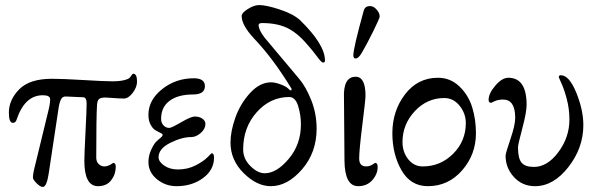

<svg xmlns="http://www.w3.org/2000/svg" viewBox="-20 -721 2358 758"><path d="M506 -430Q521 -430 521 -399Q521 -377 504 -354.5Q487 -332 469 -332Q454 -332 428 -334Q402 -336 397 -336Q379 -336 371.5 -330.5Q364 -325 363 -305Q360 -261 360 -99Q360 -82 370 -73Q380 -64 392 -64Q401 -64 409 -67.5Q417 -71 421.5 -74.5Q426 -78 427 -78Q437 -78 437 -62Q437 -33 419 -9.5Q401 14 367 14Q313 14 313 -86Q313 -111 317.5 -199Q322 -287 322 -312Q322 -337 308 -337L241 -340Q229 -341 222.5 -331.5Q216 -322 212 -299L172 -34Q164 17 149 17Q139 17 124.5 2.5Q110 -12 110 -20Q110 -36 119 -70L171 -284Q178 -311 178 -329Q178 -345 149 -345Q77 -345 45 -247Q41 -236 31 -236Q15 -236 15 -276Q15 -327 56 -368.5Q97 -410 185 -410Q227 -410 309.5 -405Q392 -400 423 -400Q452 -400 470 -404.5Q488 -409 493 -415Q498 -421 500.5 -425.5Q503 -430 506 -430Z M825 -99Q825 -50 781.5 -18Q738 14 677 14Q633 14 599.5 -13.5Q566 -41 566 -81Q566 -106 576.5 -129Q587 -152 596.5 -161.5Q606 -171 614 -177Q629 -189 616 -195Q599 -203 590.5 -209Q582 -215 574 -230Q566 -245 566 -268Q566 -326 620 -369Q674 -412 745 -412Q789 -412 789 -381Q789 -348 742 -348Q683 -348 649.5 -323Q616 -298 616 -252Q616 -236 625.5 -226Q635 -216 648 -216Q657 -216 695.5 -238.5Q734 -261 749 -261Q767 -261 779 -252.5Q791 -244 791 -232Q791 -212 772.5 -196Q754 -180 736 -180Q698 -180 652 -157Q606 -134 606 -100Q606 -83 628 -67.5Q650 -52 682 -52Q721 -52 752 -68Q783 -84 799 -100L815 -116Q825 -116 825 -99Z M940 -131Q940 -94 968.5 -65.5Q997 -37 1025 -37Q1072 -37 1120 -94Q1168 -151 1168 -230Q1168 -267 1157 -302.5Q1146 -338 1122 -338Q1047 -338 993.5 -278Q940 -218 940 -131ZM890 -158Q890 -203 909.5 -257.5Q929 -312 967.5 -354Q1006 -396 1050 -396Q1066 -396 1087.5 -388Q1109 -380 1117 -372Q1130 -359 1131 -367Q1132 -370 1129 -374Q1056 -493 982 -570Q934 -622 934 -658Q934 -670 958.5 -685.5Q983 -701 1003 -701Q1032 -701 1086 -683Q1140 -665 1166 -640Q1263 -545 1263 -482Q1263 -474 1255 -474Q1249 -474 1232 -497.5Q1215 -521 1185 -554.5Q1155 -588 1123 -606Q1080 -630 1015 -630Q1001 -630 1001 -622Q1001 -603 1025 -572Q1030 -566 1082 -504Q1134 -442 1161 -410Q1188 -378 1209 -325Q1230 -272 1230 -213Q1230 -119 1172.5 -52.5Q1115 14 1049 14Q994 14 942 -37.5Q890 -89 890 -158Z M1408 -512Q1395 -490 1384 -490Q1375 -490 1375 -503Q1375 -531 1416 -679Q1421 -697 1441 -697Q1455 -697 1467 -683Q1479 -669 1479 -656Q1479 -649 1452.5 -595.5Q1426 -542 1408 -512ZM1423 -343Q1423 -328 1410.5 -228Q1398 -128 1398 -95Q1398 -64 1426 -64Q1435 -64 1443 -67.5Q1451 -71 1455.5 -74.5Q1460 -78 1461 -78Q1471 -78 1471 -62Q1471 -34 1450 -10Q1429 14 1394 14Q1341 14 1340 -86L1338 -332Q1334 -418 1384 -418Q1423 -418 1423 -343Z M1819 -235Q1819 -273 1794.5 -303.5Q1770 -334 1734 -334Q1666 -334 1617.5 -282Q1569 -230 1569 -160Q1569 -121 1591.5 -92.5Q1614 -64 1649 -64Q1719 -64 1769 -114Q1819 -164 1819 -235ZM1669 14Q1601 14 1565 -49Q1529 -112 1529 -195Q1529 -283 1579 -348.5Q1629 -414 1709 -414Q1758 -414 1793.5 -380Q1829 -346 1844 -298Q1859 -250 1859 -195Q1859 -111 1804.5 -48.5Q1750 14 1669 14Z M2014 -256Q2014 -328 1966 -328Q1948 -328 1934 -322L1919 -315Q1909 -315 1909 -327Q1909 -352 1935.5 -383Q1962 -414 1987 -414Q2059 -414 2059 -307Q2059 -278 2042 -214Q2025 -150 2025 -140Q2025 -96 2039 -79Q2053 -62 2088 -62Q2141 -62 2184.5 -120.5Q2228 -179 2228 -249Q2228 -291 2217.5 -330.5Q2207 -370 2196 -393L2186 -416Q2186 -424 2194 -424Q2227 -424 2255 -355.5Q2283 -287 2283 -227Q2283 -137 2224 -61.5Q2165 14 2092 14Q2042 14 2009 -22Q1976 -58 1976 -106Q1976 -116 1995 -171.5Q2014 -227 2014 -256Z"/></svg>

Font: EB Garamond 08
Style: Regular
Weight: 400
Version: Version 0.016 ; ttfautohint (v1.5)